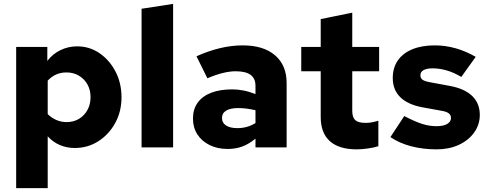

<svg xmlns="http://www.w3.org/2000/svg" viewBox="-20 -757 2515 986"><path d="M63 209V-516H223V-444Q249 -479 289.5 -499Q330 -519 376 -519Q440 -519 491.5 -483.5Q543 -448 573.5 -389Q604 -330 604 -257Q604 -185 572 -126Q540 -67 485.5 -32Q431 3 364 3Q322 3 286.5 -12.5Q251 -28 225 -57V209ZM322 -130Q358 -130 385.5 -146.5Q413 -163 429 -192Q445 -221 445 -258Q445 -295 429 -323.5Q413 -352 385 -368.5Q357 -385 322 -385Q292 -385 268.5 -374.5Q245 -364 225 -343V-171Q244 -152 269 -141Q294 -130 322 -130Z M707 0V-712L869 -737V0Z M1149 8Q1097 8 1056.5 -12Q1016 -32 993.5 -67Q971 -102 971 -148Q971 -196 995 -229.5Q1019 -263 1064 -280.5Q1109 -298 1172 -298Q1200 -298 1229 -292.5Q1258 -287 1292 -274V-316Q1292 -354 1267 -372.5Q1242 -391 1190 -391Q1161 -391 1125.5 -382.5Q1090 -374 1045 -355L989 -468Q1114 -524 1226 -524Q1333 -524 1392.5 -473Q1452 -422 1452 -330V0H1292V-45Q1258 -17 1224 -4.5Q1190 8 1149 8ZM1120 -151Q1120 -126 1141 -112.5Q1162 -99 1199 -99Q1225 -99 1248 -105.5Q1271 -112 1292 -125V-191Q1270 -196 1248 -199Q1226 -202 1203 -202Q1163 -202 1141.5 -189Q1120 -176 1120 -151Z M1812 10Q1721 10 1674 -32Q1627 -74 1627 -156V-391H1527V-516H1627V-659L1789 -692V-516H1927V-391H1789V-188Q1789 -154 1804.5 -140Q1820 -126 1857 -126Q1871 -126 1885 -128Q1899 -130 1923 -137V-6Q1901 1 1869 5.5Q1837 10 1812 10Z M2222 10Q2152 10 2091 -6Q2030 -22 1985 -53L2056 -161Q2112 -132 2148.5 -120.5Q2185 -109 2222 -109Q2257 -109 2276.5 -120.5Q2296 -132 2296 -151Q2296 -166 2284.5 -175Q2273 -184 2248 -188L2149 -206Q2074 -220 2035.5 -258Q1997 -296 1997 -356Q1997 -409 2023 -446.5Q2049 -484 2097.5 -504Q2146 -524 2213 -524Q2267 -524 2320 -509Q2373 -494 2423 -465L2349 -362Q2310 -385 2273.5 -395.5Q2237 -406 2201 -406Q2172 -406 2155.5 -397Q2139 -388 2139 -371Q2139 -355 2150.5 -347Q2162 -339 2192 -334L2289 -316Q2366 -302 2405 -264Q2444 -226 2444 -167Q2444 -117 2415 -76.5Q2386 -36 2336 -13Q2286 10 2222 10Z"/></svg>

Font: Red Hat Text VF
Style: Regular
Weight: 300
Designer: Pentagram, MCKL
Foundry: Pentagram, MCKL
Version: Version 1.023